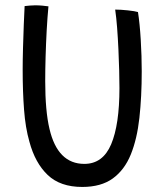

<svg xmlns="http://www.w3.org/2000/svg" viewBox="-20 -702 646 741"><path d="M297.5 19.5Q212.5 19.5 164 -26.8Q115.5 -73 93.5 -155Q78 -209 72.8 -278.8Q67.5 -348.5 67.5 -432Q67.5 -470.5 68.8 -517.2Q70 -564 71.8 -607.5Q73.5 -651 75 -678.5Q84.5 -679.5 95 -680.5Q105.5 -681.5 115.5 -681.5Q130 -681.5 143.8 -680.2Q157.5 -679 167 -677.5Q163 -635.5 160.2 -585Q157.5 -534.5 156 -483.8Q154.5 -433 154.5 -389.5Q154.5 -273.5 171 -204.5Q202.5 -69.5 305.5 -69.5Q377 -69.5 409 -145.2Q441 -221 441 -362Q441 -390.5 440 -429.8Q439 -469 437 -512Q435 -555 432 -594.8Q429 -634.5 424.5 -665Q445.5 -665 473.5 -662Q501.5 -659 512.5 -655.5Q519.5 -611 523.2 -548.2Q527 -485.5 527 -426.5Q527 -329 518 -247.2Q509 -165.5 484.8 -105.8Q460.5 -46 415.2 -13.2Q370 19.5 297.5 19.5Z"/></svg>

Font: Grandstander Light
Style: Regular
Weight: 300
Designer: Tyler Finck
Foundry: Etcetera Type Co
Version: Version 1.200; ttfautohint (v1.8.3)